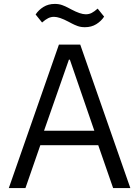

<svg xmlns="http://www.w3.org/2000/svg" viewBox="-20 -961 711 981"><path d="M330 -850Q283 -875 256 -875Q240 -875 226 -868Q212 -861 195 -846L162 -887Q177 -910 202 -925.5Q227 -941 260 -941Q281 -941 297.5 -935Q314 -929 327 -922Q340 -915 344 -913Q391 -888 418 -888Q435 -888 448.5 -895Q462 -902 479 -917L512 -876Q497 -853 472 -837.5Q447 -822 414 -822Q393 -822 376.5 -828Q360 -834 347 -841Q334 -848 330 -850ZM110 0H25L281 -733H390L646 0H558L482 -219H186ZM332 -656 205 -293H462L337 -656Z"/></svg>

Font: IBM Plex Sans JP
Style: Regular
Weight: 400
Designer: Mike Abbink; Paul van der Laan; Pieter van Rosmalen; Wujin Sim; Yejin Wi; Jinhee Kim; Boomi Park; Yona Kim; Kichan Ma
Foundry: Sandoll Inc.
Version: Version 1.000